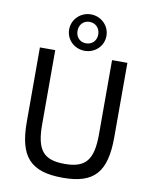

<svg xmlns="http://www.w3.org/2000/svg" viewBox="-99 -998 865 1085"><g transform="rotate(10 333.0 -455.5)"><path d="M334 -924C276 -924 227 -878 227 -819C227 -760 275 -715 334 -715C393 -715 441 -760 441 -819C441 -878 393 -924 334 -924ZM334 -881C368 -881 394 -856 394 -819C394 -782 368 -758 334 -758C301 -758 275 -782 275 -819C275 -856 300 -881 334 -881ZM584 -690H496V-264C496 -116 453 -66 333 -66C212 -66 170 -116 170 -264V-690H82V-264C82 -64 150 13 337 13C518 13 584 -64 584 -264Z"/></g></svg>

Font: SnT
Style: Regular
Weight: 400
Designer: Natanael Gama
Version: Version 1.001;PS 001.001;hotconv 1.0.70;makeotf.lib2.5.58329